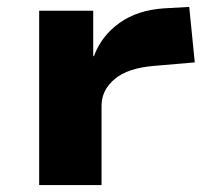

<svg xmlns="http://www.w3.org/2000/svg" viewBox="-20 -534 603 554"><path d="M93 0V-503H249V-372H251Q273 -431 325 -468Q377 -505 454 -510L526 -514L542 -354L426 -344Q349 -338 311 -306Q273 -274 273 -229V0Z"/></svg>

Font: Nunito Sans 7pt Expanded ExtraBold
Style: Regular
Weight: 800
Width: 7
Designer: Vernon Adams
Foundry: Vernon Adams
Version: Version 3.101;gftools[0.9.27]